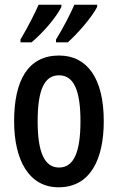

<svg xmlns="http://www.w3.org/2000/svg" viewBox="-20 -786 502 816"><path d="M393 -757V-766H296C284 -737 249 -667 218 -618V-606H268C308 -641 372 -714 393 -757ZM241 -757V-766H144C131 -735 98 -670 67 -618V-606H114C164 -648 219 -712 241 -757ZM421 -271C421 -454 350 -550 231 -550C99 -550 40 -444 40 -271C40 -107 102 10 229 10C364 10 421 -109 421 -271ZM140 -270C140 -401 167 -466 231 -466C294 -466 322 -401 322 -271C322 -140 294 -74 231 -74C168 -74 140 -141 140 -270Z"/></svg>

Font: Noto Sans Bengali ExtraCondensed Medium
Style: Regular
Weight: 500
Width: 2
Designer: Joana Ranito - Universal Thirst; Jelle Bosma - Monotype Design Team
Foundry: Universal Thirst ehf.
Version: Version 3.000